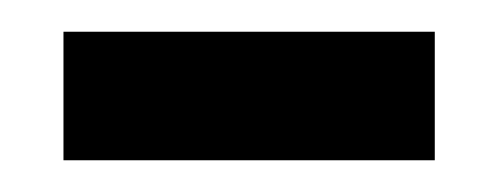

<svg xmlns="http://www.w3.org/2000/svg" viewBox="-20 -339 314 121"><path d="M20 -238V-319H254V-238Z"/></svg>

Font: Martel Sans DemiBold
Style: Regular
Weight: 600
Designer: Dan Reynolds and Mathieu Réguer
Foundry: Dan Reynolds and Mathieu Réguer
Version: Version 1.001;PS 001.001;hotconv 1.0.70;makeotf.lib2.5.58329